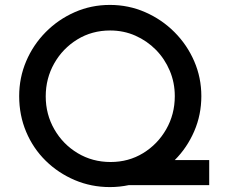

<svg xmlns="http://www.w3.org/2000/svg" viewBox="-20 -753 928 781"><path d="M58 -362Q58 -437 86.5 -504Q115 -571 166 -622.5Q217 -674 284 -703.5Q351 -733 427 -733Q503 -733 570.5 -703.5Q638 -674 689.5 -622.5Q741 -571 770 -504Q799 -437 799 -362Q799 -286 770 -219Q741 -152 691 -102H831V0H504Q466 8 427 8Q351 8 284 -20.5Q217 -49 166 -99Q115 -149 86.5 -216.5Q58 -284 58 -362ZM166 -361Q166 -288 201 -227Q236 -166 296 -130Q356 -94 430 -94Q503 -94 562 -130Q621 -166 656 -227Q691 -288 691 -362Q691 -417 670.5 -465.5Q650 -514 614 -550.5Q578 -587 530.5 -608Q483 -629 428 -629Q354 -629 294.5 -592.5Q235 -556 200.5 -495Q166 -434 166 -361Z"/></svg>

Font: Reem Kufi Ink
Style: Regular
Weight: 400
Designer: Khaled Hosny
Version: Version 1.7